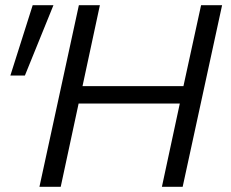

<svg xmlns="http://www.w3.org/2000/svg" viewBox="-20 -720 890 740"><path d="M604 0 673 -321H283L214 0H132L284 -700H365L298 -388H687L755 -700H836L684 0ZM76 -429H20L106 -700H186Z"/></svg>

Font: Isabella Sans
Style: Italic
Weight: 400
Italic angle: -12°
Designer: Christian Thalmann (Catharsis Fonts), Cristiano Sobral
Foundry: The Isabella Sans Project Authors
Version: Version 2.026; ttfautohint (v1.8.4.7-5d5b-dirty)